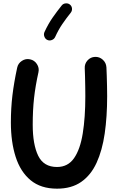

<svg xmlns="http://www.w3.org/2000/svg" viewBox="-20 -1069 699 1146"><path d="M159.7 -714.8Q185.5 -709.5 200.4 -686.5Q215.3 -663.6 209.5 -637.7Q191.4 -556.2 183.3 -483.9Q175.3 -411.6 175.3 -324.7Q175.3 -206.5 208 -139.4Q240.7 -72.3 320.3 -72.3Q385.3 -72.3 421.9 -124.8Q458.5 -177.2 473.9 -272.5Q489.3 -367.7 489.3 -494.6Q489.3 -519 488.8 -550.8Q488.3 -582.5 487.5 -612.8Q486.8 -643.1 485.8 -661.6Q484.4 -688.5 502.4 -708.5Q520.5 -728.5 547.4 -729.5Q573.7 -730.5 593.5 -712.6Q613.3 -694.8 615.2 -667.5Q616.2 -648.4 617.2 -617.4Q618.2 -586.4 618.9 -553.5Q619.6 -520.5 619.6 -494.6Q619.6 -373 605 -272Q590.3 -170.9 556.4 -97.2Q522.5 -23.4 464.6 16.8Q406.7 57.1 320.3 57.1Q223.6 57.1 162.8 6.8Q102.1 -43.5 73.5 -132.6Q44.9 -221.7 44.9 -337.9Q44.9 -422.9 54.2 -500Q63.5 -577.1 82.5 -665Q87.9 -690.9 110.8 -705.8Q133.8 -720.7 159.7 -714.8ZM397 -1042Q408.2 -1033.2 409.7 -1018.8Q411.1 -1004.4 402.3 -993.2Q375 -959 352.1 -925.5Q329.1 -892.1 309.1 -848.1Q303.2 -835.4 289.3 -830.1Q275.4 -824.7 262.7 -830.6Q250.5 -835.9 245.1 -849.9Q239.7 -863.8 245.1 -877Q268.1 -926.8 294.4 -964.4Q320.8 -1002 348.1 -1036.1Q356.9 -1047.4 371.6 -1048.8Q386.2 -1050.3 397 -1042Z"/></svg>

Font: Mikhak-FD Bold
Style: Regular
Weight: 700
Designer: Amin Abedi
Version: Version 3.3